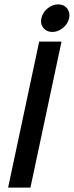

<svg xmlns="http://www.w3.org/2000/svg" viewBox="-20 -857 337 877"><path d="M17 0 159 -667H261L119 0ZM219 -711Q193 -711 178 -729.5Q163 -748 169 -774Q175 -800 197 -818.5Q219 -837 246 -837Q272 -837 286.5 -818.5Q301 -800 296 -774Q290 -748 267.5 -729.5Q245 -711 219 -711Z"/></svg>

Font: Epunda Sans Medium
Style: Italic
Weight: 500
Italic angle: -12.0243°
Designer: Simon Atzbach
Foundry: typofactur
Version: Version 2.204; ttfautohint (v1.8.4.7-5d5b)